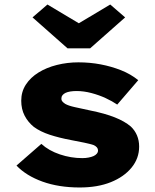

<svg xmlns="http://www.w3.org/2000/svg" viewBox="-20 -820 686 850"><path d="M333 10Q240 10 168 -16Q96 -42 53 -87L163 -183Q196 -153 245 -136.5Q294 -120 344 -120Q359 -120 372 -122.5Q385 -125 394 -129Q403 -133 408.5 -139.5Q414 -146 414 -154Q414 -169 394 -178Q379 -183 352.5 -188.5Q326 -194 294 -200Q241 -210 200 -223.5Q159 -237 130 -258Q104 -279 89 -308Q74 -337 74 -374Q74 -414 94.5 -445.5Q115 -477 150.5 -499Q186 -521 232 -532.5Q278 -544 327 -544Q378 -544 425.5 -535Q473 -526 516 -509Q559 -492 592 -465L499 -357Q477 -372 448 -385.5Q419 -399 385 -408Q351 -417 319 -417Q304 -417 291.5 -415Q279 -413 270.5 -409Q262 -405 257 -399Q252 -393 252 -386Q251 -377 256 -371Q261 -365 269 -360Q283 -352 310 -346Q337 -340 379 -331Q444 -318 488 -300.5Q532 -283 559 -260Q577 -243 586.5 -220.5Q596 -198 596 -171Q596 -119 562.5 -78Q529 -37 470.5 -13.5Q412 10 333 10ZM279 -606 124 -743 190 -800 344 -708H314L468 -800L534 -743L379 -606Z"/></svg>

Font: Lexend Exa ExtraBold
Style: Regular
Weight: 800
Designer: Bonnie Shaver-Troup, Thomas Jockin
Foundry: Lexend
Version: Version 1.007